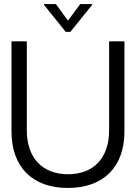

<svg xmlns="http://www.w3.org/2000/svg" viewBox="-20 -919 674 952"><path d="M37 -267C37 -91 141 13 316 13C493 13 597 -91 597 -267V-714H521V-273C521 -136 445 -55 316 -55C189 -56 113 -137 113 -273V-714H37ZM198 -895 306 -761H329L437 -895V-899H378L318 -818H316L257 -899H198Z"/></svg>

Font: Non Bureau Light
Style: Regular
Weight: 300
Designer: Jona Saucedo
Foundry: Non Foundry
Version: Version 1.000;FEAKit 1.0